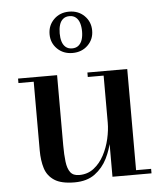

<svg xmlns="http://www.w3.org/2000/svg" viewBox="-53 -777 712 833"><g transform="rotate(-5 303.0 -360.0)"><path d="M238.5 10Q180.5 10 150.5 -9.8Q120.5 -29.5 110 -63.5Q99.5 -97.5 99.5 -141V-440.5H33V-460H203V-155Q203 -113 206.8 -82.8Q210.5 -52.5 222.8 -36.2Q235 -20 261 -20Q298 -20 325 -41Q352 -62 369.5 -95Q387 -128 395.5 -165.5Q404 -203 404 -236L416 -238Q416 -204 408.2 -161.8Q400.5 -119.5 381 -80.2Q361.5 -41 327 -15.5Q292.5 10 238.5 10ZM404 0V-440.5H335V-460H508.5V-19.5H574V0ZM278.5 -550Q238.5 -550 212.2 -575.8Q186 -601.5 186 -639.5Q186 -678 212.2 -704Q238.5 -730 278.5 -730Q319 -730 345.2 -704Q371.5 -678 371.5 -639.5Q371.5 -601.5 345.2 -575.8Q319 -550 278.5 -550ZM278.5 -570Q295.5 -570 306.5 -579.2Q317.5 -588.5 322.5 -604Q327.5 -619.5 327.5 -639.5Q327.5 -660 322.5 -676Q317.5 -692 306.5 -701.2Q295.5 -710.5 278.5 -710.5Q261.5 -710.5 250.5 -701.2Q239.5 -692 234.8 -676Q230 -660 230 -639.5Q230 -619.5 234.8 -604Q239.5 -588.5 250.5 -579.2Q261.5 -570 278.5 -570Z"/></g></svg>

Font: Bodoni Moda 11pt Medium
Style: Regular
Weight: 500
Designer: Owen Earl
Foundry: indestructible type
Version: Version 2.004